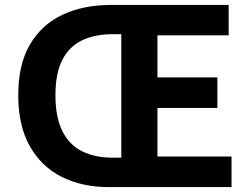

<svg xmlns="http://www.w3.org/2000/svg" viewBox="-20 -761 1021 781"><path d="M421.7 0Q314.5 0 231.6 -41.3Q148.7 -82.6 101.5 -165.9Q54.2 -249.2 54.2 -373.6Q54.2 -499 101.8 -580Q149.5 -661 234.1 -700.9Q318.6 -740.8 429.7 -740.8H910.1V-617.3H620.4V-446.1H864.2V-321.9H620.4V-124.3H921.8V0ZM438.4 -119.6H473.4V-622H438.4Q367.5 -622 315.1 -597.6Q262.7 -573.1 234.1 -518.6Q205.5 -464.1 205.5 -373.6Q205.5 -283.3 234.1 -226.9Q262.7 -170.5 315.1 -145Q367.5 -119.6 438.4 -119.6Z"/></svg>

Font: Shanggu Sans SC VF
Style: Regular
Weight: 250
Designer: GuiWonder
Version: Version 1.021